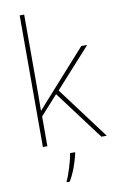

<svg xmlns="http://www.w3.org/2000/svg" viewBox="-105 -816 669 1092"><g transform="rotate(-10 229.5 -269.5)"><path d="M116 -385V-760H90V0H116V-172L216 -283L428 0H459L234 -301L439 -528H405L172 -268C150 -244 137 -229 115 -204C116 -267 116 -321 116 -385ZM265 67V61H236C230 104 205 185 189 215V221H206C234 174 253 119 265 67Z"/></g></svg>

Font: Noto Sans Syriac Eastern Thin
Style: Regular
Weight: 100
Designer: Patrick Giasson and the Monotype Design Team
Foundry: Monotype Imaging Inc.
Version: Version 3.001